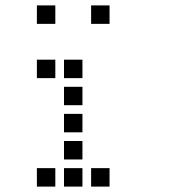

<svg xmlns="http://www.w3.org/2000/svg" viewBox="-20 -704 640 708"><path d="M117 -684Q116 -684 116 -684Q116 -684 116 -683V-617Q116 -616 116 -616Q116 -616 117 -616H183Q184 -616 184 -616Q184 -616 184 -617V-683Q184 -684 184 -684Q184 -684 183 -684ZM317 -684Q316 -684 316 -684Q316 -684 316 -683V-617Q316 -616 316 -616Q316 -616 317 -616H383Q384 -616 384 -616Q384 -616 384 -617V-683Q384 -684 384 -684Q384 -684 383 -684ZM117 -484Q116 -484 116 -484Q116 -484 116 -483V-417Q116 -416 116 -416Q116 -416 117 -416H183Q184 -416 184 -416Q184 -416 184 -417V-483Q184 -484 184 -484Q184 -484 183 -484ZM217 -484Q216 -484 216 -484Q216 -484 216 -483V-417Q216 -416 216 -416Q216 -416 217 -416H283Q284 -416 284 -416Q284 -416 284 -417V-483Q284 -484 284 -484Q284 -484 283 -484ZM217 -384Q216 -384 216 -384Q216 -384 216 -383V-317Q216 -316 216 -316Q216 -316 217 -316H283Q284 -316 284 -316Q284 -316 284 -317V-383Q284 -384 284 -384Q284 -384 283 -384ZM217 -284Q216 -284 216 -284Q216 -284 216 -283V-217Q216 -216 216 -216Q216 -216 217 -216H283Q284 -216 284 -216Q284 -216 284 -217V-283Q284 -284 284 -284Q284 -284 283 -284ZM217 -184Q216 -184 216 -184Q216 -184 216 -183V-117Q216 -116 216 -116Q216 -116 217 -116H283Q284 -116 284 -116Q284 -116 284 -117V-183Q284 -184 284 -184Q284 -184 283 -184ZM117 -84Q116 -84 116 -84Q116 -84 116 -83V-17Q116 -16 116 -16Q116 -16 117 -16H183Q184 -16 184 -16Q184 -16 184 -17V-83Q184 -84 184 -84Q184 -84 183 -84ZM217 -84Q216 -84 216 -84Q216 -84 216 -83V-17Q216 -16 216 -16Q216 -16 217 -16H283Q284 -16 284 -16Q284 -16 284 -17V-83Q284 -84 284 -84Q284 -84 283 -84ZM317 -84Q316 -84 316 -84Q316 -84 316 -83V-17Q316 -16 316 -16Q316 -16 317 -16H383Q384 -16 384 -16Q384 -16 384 -17V-83Q384 -84 384 -84Q384 -84 383 -84Z"/></svg>

Font: Doto Black SemiBold
Style: Regular
Weight: 600
Monospace: yes
Version: Version 1.000